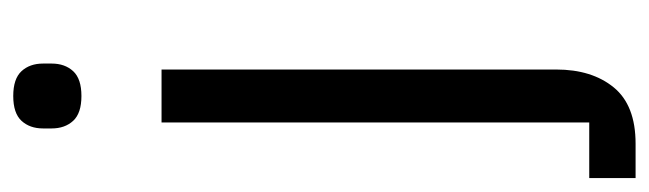

<svg xmlns="http://www.w3.org/2000/svg" viewBox="-365 -415 980 290"><g transform="rotate(-90 125.0 -270.0)"><path d="M85 -516H165V80Q165 134 138 167Q111 200 53 200H1V130H85ZM125 -637Q99 -637 87.5 -649.5Q76 -662 76 -682V-695Q76 -715 87.5 -727.5Q99 -740 125 -740Q151 -740 162.5 -727.5Q174 -715 174 -695V-682Q174 -662 162.5 -649.5Q151 -637 125 -637Z"/></g></svg>

Font: IBM Plex Thai
Style: Regular
Weight: 400
Designer: Mike Abbink, Paul van der Laan, Pieter van Rosmalen, Ben Mitchell, Mark Frömberg
Foundry: Bold Monday
Version: Version 1.0